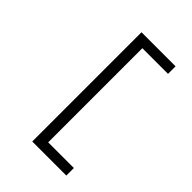

<svg xmlns="http://www.w3.org/2000/svg" viewBox="-258 -869 1116 1116"><g transform="rotate(45 300.0 -311.0)"><path d="M225 138V-760H505V-698H294V76H505V138Z"/></g></svg>

Font: iA Writer Mono V
Style: Regular
Weight: 400
Designer: Mike Abbink, Paul van der Laan, Pieter van Rosmalen
Foundry: Bold Monday
Version: Version 2.000